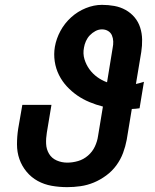

<svg xmlns="http://www.w3.org/2000/svg" viewBox="-20 -763 640 791"><path d="M257 8Q224 8 193 2.5Q162 -3 135.5 -17.5Q109 -32 89.5 -55.5Q70 -79 60 -107.5Q50 -136 50 -168.5Q50 -201 55 -233L72 -331H192L173 -217Q169 -193 170 -170.5Q171 -148 182 -129.5Q193 -111 213.5 -102Q234 -93 257 -93Q279 -93 301.5 -99.5Q324 -106 342.5 -122Q361 -138 371 -159.5Q381 -181 384 -203L404 -324Q376 -331 348.5 -342.5Q321 -354 298 -370Q275 -386 255.5 -407Q236 -428 223 -454Q210 -480 205.5 -510Q201 -540 206 -570Q212 -604 229 -635.5Q246 -667 273 -691.5Q300 -716 333.5 -729.5Q367 -743 400 -743Q426 -743 451 -738.5Q476 -734 497.5 -722Q519 -710 534.5 -691.5Q550 -673 557.5 -649.5Q565 -626 565.5 -600.5Q566 -575 562 -549L540 -417Q548 -419 556.5 -421Q565 -423 573 -426L555 -317Q547 -316 539 -315Q531 -314 523 -314L502 -187Q497 -160 487 -133Q477 -106 459.5 -82Q442 -58 417.5 -40Q393 -22 366.5 -11Q340 0 312 4Q284 8 257 8ZM421 -424 444 -565Q447 -579 446.5 -592.5Q446 -606 441 -617.5Q436 -629 425 -635.5Q414 -642 400 -642Q386 -642 373 -635Q360 -628 350 -617.5Q340 -607 334 -593.5Q328 -580 326 -567Q321 -542 328 -519Q335 -496 348.5 -477.5Q362 -459 380.5 -445.5Q399 -432 421 -424Z"/></svg>

Font: Iosevka Aile Oblique
Style: Bold
Weight: 700
Italic angle: -9°
Designer: Belleve Invis
Foundry: Belleve Invis
Version: Version 31.1.0; ttfautohint (v1.8.4)